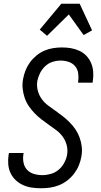

<svg xmlns="http://www.w3.org/2000/svg" viewBox="-20 -996 540 1024"><path d="M199 8Q174 8 149.5 4.5Q125 1 103 -9Q81 -19 63.5 -35.5Q46 -52 36 -73.5Q26 -95 24 -120Q22 -145 26 -171L28 -180H106L105 -174Q101 -151 105.5 -128.5Q110 -106 124.5 -90.5Q139 -75 160.5 -68.5Q182 -62 206 -62Q228 -62 251 -68.5Q274 -75 292.5 -90.5Q311 -106 322.5 -127.5Q334 -149 338 -171Q342 -198 335.5 -222.5Q329 -247 314.5 -267Q300 -287 280.5 -301.5Q261 -316 241 -330Q221 -344 201.5 -359Q182 -374 165 -391.5Q148 -409 134 -429.5Q120 -450 112 -473Q104 -496 101 -522Q98 -548 103 -574Q107 -597 116 -620Q125 -643 139.5 -663Q154 -683 174 -699.5Q194 -716 216 -725.5Q238 -735 262 -739Q286 -743 310 -743Q335 -743 358.5 -739Q382 -735 403.5 -725Q425 -715 441 -698Q457 -681 466 -659.5Q475 -638 477 -613.5Q479 -589 475 -564L474 -555H396L397 -561Q400 -583 397 -605Q394 -627 380.5 -643Q367 -659 346.5 -666Q326 -673 303 -673Q282 -673 260 -666Q238 -659 221 -643Q204 -627 193.5 -606Q183 -585 179 -564Q175 -538 181.5 -513Q188 -488 202.5 -468Q217 -448 236.5 -433.5Q256 -419 276 -405Q296 -391 315 -376Q334 -361 351.5 -343.5Q369 -326 382.5 -306Q396 -286 404.5 -262.5Q413 -239 416 -213.5Q419 -188 414 -161Q410 -137 400.5 -114Q391 -91 375.5 -70.5Q360 -50 339.5 -34Q319 -18 295.5 -8.5Q272 1 247.5 4.5Q223 8 199 8ZM231 -805 192 -838 307 -976H405L471 -834L426 -809L347 -919Z"/></svg>

Font: Iosevka Custom
Style: Italic
Weight: 400
Italic angle: -9°
Monospace: yes
Designer: Belleve Invis
Foundry: Belleve Invis
Version: Version 30.3.3; ttfautohint (v1.8.3)